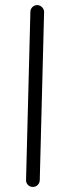

<svg xmlns="http://www.w3.org/2000/svg" viewBox="-20 -712 272 759"><path d="M109.4 26.9Q98.1 26.9 90.3 18.8Q82.5 10.7 83 -0.5L100.1 -665Q100.1 -676.3 108.2 -684.1Q116.2 -691.9 127.4 -691.9Q138.7 -691.4 146.5 -683.3Q154.3 -675.3 154.3 -664.1L137.2 0.5Q136.7 11.7 128.7 19.5Q120.6 27.3 109.4 26.9Z"/></svg>

Font: Mikhak-DS1-FD Light
Style: Regular
Weight: 300
Designer: Amin Abedi
Version: Version 3.2